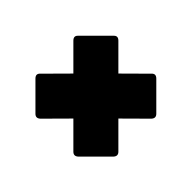

<svg xmlns="http://www.w3.org/2000/svg" viewBox="-87 -598 528 528"><g transform="rotate(45 177.0 -333.5)"><path d="M93.5 -181.5 25 -250Q15 -260 25 -269L89 -333.5L25 -397.5Q15 -407.5 25 -416.5L93.5 -485Q102.5 -495 112.5 -485L176.5 -421L241 -485Q250 -495 260 -485L328.5 -416.5Q337.5 -407.5 328.5 -397.5L264 -333.5L328.5 -269Q337.5 -260 328.5 -250L260 -181.5Q250 -172.5 241 -181.5L176.5 -246L112.5 -181.5Q102.5 -172.5 93.5 -181.5Z"/></g></svg>

Font: Jaro
Style: Regular
Weight: 400
Designer: Agyei Archer, Celine Hurka, Mirko Velimirović
Version: Version 1.000